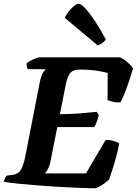

<svg xmlns="http://www.w3.org/2000/svg" viewBox="-31 -1012 735 1032"><path d="M478 0Q448 0 398 -2Q348 -4 288.5 -7.5Q229 -11 170.5 -15.5Q112 -20 64 -25Q16 -30 -11 -35Q-5 -57 5 -68L37 -72Q67 -76 81 -99Q95 -122 106 -176L181 -561Q190 -606 201 -622.5Q212 -639 215 -640H118Q116 -646 113.5 -653Q111 -660 112 -671Q119 -678 133 -685.5Q147 -693 161.5 -698.5Q176 -704 182 -704H615Q631 -696 651.5 -679.5Q672 -663 684 -644Q667 -585 648 -534Q629 -483 616 -462Q597 -460 576.5 -465Q556 -470 547 -474L548 -619Q533 -625 492 -631.5Q451 -638 395 -638Q358 -638 343.5 -615Q329 -592 323 -560L291 -398Q352 -399 396.5 -402.5Q441 -406 489 -411L500 -393Q494 -370 487.5 -353.5Q481 -337 476 -329H277L241 -148Q236 -121 227 -104.5Q218 -88 210 -80H431L537 -260Q563 -260 583 -253.5Q603 -247 610 -241Q603 -205 593 -167.5Q583 -130 572.5 -98Q562 -66 555 -46Q546 -38 531 -27Q516 -16 501 -8Q486 0 478 0ZM494 -768 317 -916Q326 -936 340 -953Q354 -970 368.5 -981Q383 -992 391 -992Q404 -992 427 -967.5Q450 -943 479 -899.5Q508 -856 538 -799Q533 -793 520.5 -782.5Q508 -772 494 -768Z"/></svg>

Font: Texturina ExtraBold
Style: Italic
Weight: 800
Italic angle: -11°
Designer: Guillermo Torres Carreño
Foundry: Omnibus-Type
Version: Version 1.002; ttfautohint (v1.8.3)